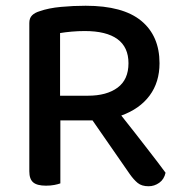

<svg xmlns="http://www.w3.org/2000/svg" viewBox="-20 -640 634 668"><path d="M190 -2Q182 1 169 3.5Q156 6 140 6Q109 6 95.5 -5.5Q82 -17 82 -44V-560Q82 -577 91.5 -586.5Q101 -596 118 -601Q149 -612 192 -616Q235 -620 278 -620Q408 -620 471.5 -567.5Q535 -515 535 -420Q535 -354 500.5 -307.5Q466 -261 402 -238Q426 -208 449 -178.5Q472 -149 492.5 -122.5Q513 -96 529.5 -74.5Q546 -53 556 -39Q551 -16 534 -4Q517 8 497 8Q473 8 459 -3.5Q445 -15 431 -35L302 -221H190ZM286 -307Q351 -307 389 -335Q427 -363 427 -420Q427 -476 388.5 -504Q350 -532 275 -532Q252 -532 229.5 -530Q207 -528 189 -525V-307Z"/></svg>

Font: Baloo 2 Medium
Style: Regular
Weight: 500
Designer: Sarang Kulkarni and Ek Type
Foundry: Ek Type
Version: Version 1.640;hotconv 1.0.111;makeotfexe 2.5.65597; ttfautoh